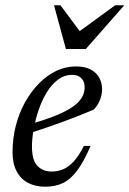

<svg xmlns="http://www.w3.org/2000/svg" viewBox="-20 -697 490 727"><path d="M253.5 -413.5Q223.5 -413.5 199.2 -395.2Q175 -377 156.8 -346.8Q138.5 -316.5 126.2 -280.2Q114 -244 107.5 -208Q101 -172 101 -142.5Q101 -90.5 121.5 -69Q142 -47.5 175 -47.5Q198.5 -47.5 219 -56Q239.5 -64.5 259 -85.5Q278.5 -106.5 297.5 -144.5H323Q297.5 -85 272.2 -51.2Q247 -17.5 218 -3.8Q189 10 151.5 10Q113.5 10 85.8 -4.8Q58 -19.5 42.8 -48.8Q27.5 -78 27.5 -120.5Q27.5 -173 40 -221.5Q52.5 -270 75.2 -310.5Q98 -351 128 -381.5Q158 -412 193.5 -428.8Q229 -445.5 267 -445.5Q302 -445.5 324 -433.5Q346 -421.5 356.2 -401.8Q366.5 -382 366.5 -359Q366.5 -337.5 357.5 -316.2Q348.5 -295 334 -281.5Q306.5 -270 277.5 -258.5Q248.5 -247 218 -235.8Q187.5 -224.5 156.5 -214Q125.5 -203.5 94.5 -193.5L96 -227.5Q145 -241.5 180.5 -255.2Q216 -269 239.2 -282.5Q262.5 -296 275.8 -309.8Q289 -323.5 294.8 -337.5Q300.5 -351.5 300.5 -366Q300.5 -380.5 295 -391Q289.5 -401.5 279.2 -407.5Q269 -413.5 253.5 -413.5ZM450.5 -677 305 -511.5H229.5L184.5 -677H209L287 -572H272L416 -677Z"/></svg>

Font: Newsreader 24pt
Style: Italic
Weight: 400
Italic angle: -17°
Designer: Hugues Gentile
Foundry: Production Type
Version: Version 1.003